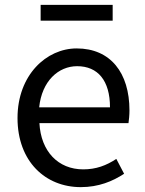

<svg xmlns="http://www.w3.org/2000/svg" viewBox="-20 -756 594 789"><path d="M312 13C385 13 443 -11 490 -42L458 -103C417 -76 375 -60 322 -60C219 -60 148 -134 142 -250H508C510 -264 512 -282 512 -302C512 -457 434 -557 295 -557C171 -557 52 -448 52 -271C52 -92 167 13 312 13ZM141 -315C152 -423 220 -484 297 -484C382 -484 432 -425 432 -315ZM147 -671H443V-736H147Z"/></svg>

Font: Source Han Sans KR
Style: Regular
Weight: 400
Designer: Ryoko NISHIZUKA 西塚涼子 (kana, bopomofo & ideographs); Paul D. Hunt (Latin, Greek & Cyrillic); Sandoll Communications 산돌커뮤니
Foundry: Adobe
Version: Version 2.004;hotconv 1.0.118;makeotfexe 2.5.65603